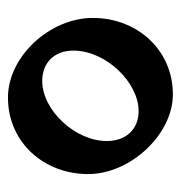

<svg xmlns="http://www.w3.org/2000/svg" viewBox="-6 -547 454 482"><g transform="rotate(-90 221.0 -306.0)"><path d="M225 -99C337 -99 417 -189 417 -300C417 -407 321 -513 217 -513C105 -513 25 -423 25 -312C25 -205 125 -99 225 -99ZM183 -185C140 -185 108 -214 108 -265C108 -344 185 -427 259 -427C304 -427 335 -397 335 -349C335 -267 255 -185 183 -185Z"/></g></svg>

Font: Noto Serif Devanagari SemiCondensed SemiBold
Style: Regular
Weight: 600
Width: 4
Designer: Universal Thirst, Indian Type Foundry and the Monotype Design Team
Foundry: Monotype Imaging Inc.
Version: Version 2.004